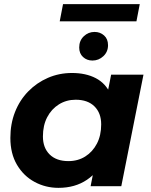

<svg xmlns="http://www.w3.org/2000/svg" viewBox="-20 -898 730 926"><path d="M262 8Q200 8 147 -20.5Q94 -49 62 -103Q30 -157 30 -233Q30 -301 52.5 -358Q75 -415 116 -457Q157 -499 211 -522.5Q265 -546 327 -546Q394 -546 442 -521Q490 -496 513.5 -443.5Q537 -391 530 -308Q525 -213 491 -141.5Q457 -70 399.5 -31Q342 8 262 8ZM310 -121Q356 -121 391.5 -143.5Q427 -166 447.5 -205.5Q468 -245 468 -298Q468 -353 435.5 -385Q403 -417 345 -417Q300 -417 264 -394.5Q228 -372 207.5 -332.5Q187 -293 187 -240Q187 -185 219.5 -153Q252 -121 310 -121ZM417 0 438 -107 473 -267 494 -427 516 -538H672L565 0ZM426 -606Q399 -606 380.5 -623Q362 -640 362 -669Q362 -702 384 -723Q406 -744 436 -744Q463 -744 482 -727Q501 -710 501 -680Q501 -648 478.5 -627Q456 -606 426 -606ZM268 -795 284 -878H654L638 -795Z"/></svg>

Font: Montserrat Thin
Style: Bold Italic
Weight: 700
Italic angle: -11.3°
Version: Version 9.000